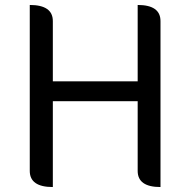

<svg xmlns="http://www.w3.org/2000/svg" viewBox="-20 -754 768 774"><path d="M193 0Q100 0 100 -65V-734Q193 -734 193 -669V-426H535V-734Q627 -734 627 -669V0Q535 0 535 -65V-346H193V0Z"/></svg>

Font: Swei Toothpaste CJK TC
Style: Regular
Weight: 400
Version: Version 1.0